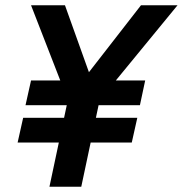

<svg xmlns="http://www.w3.org/2000/svg" viewBox="-20 -710 695 730"><path d="M335 -300 275 -380 516 -690H655ZM168 0 258 -424H379L289 0ZM47 -168 68 -262H502L481 -168ZM250 -299 98 -690H227L338 -380ZM77 -310 98 -404H532L512 -310Z"/></svg>

Font: Radio Canada Big Medium
Style: Italic
Weight: 500
Italic angle: -12°
Designer: Étienne Aubert Bonn
Foundry: Coppers and Brasses
Version: Version 1.001